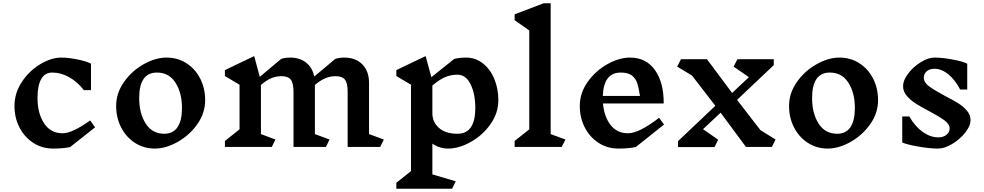

<svg xmlns="http://www.w3.org/2000/svg" viewBox="-20 -893 5983 1167"><path d="M533 -506V-345H490Q451 -395 401 -423.5Q351 -452 297 -452Q253 -452 230.5 -412.5Q208 -373 208 -297Q208 -205 247.5 -144Q287 -83 361 -83Q419 -83 528 -161L558 -119L406 1Q363 10 303 10Q236 10 182.5 -24.5Q129 -59 98.5 -118Q68 -177 68 -249Q68 -327 112.5 -394.5Q157 -462 224 -502.5Q291 -543 354 -543Q396 -543 452 -531.5Q508 -520 533 -506Z M1227 -284Q1227 -206 1179.5 -138.5Q1132 -71 1060 -30.5Q988 10 921 10Q854 10 800.5 -24.5Q747 -59 716.5 -118Q686 -177 686 -249Q686 -327 733.5 -394.5Q781 -462 853 -502.5Q925 -543 992 -543Q1060 -543 1113.5 -508.5Q1167 -474 1197 -415Q1227 -356 1227 -284ZM826 -297Q826 -204 865.5 -142Q905 -80 979 -80Q1032 -80 1059 -120Q1086 -160 1086 -237Q1086 -329 1046.5 -390.5Q1007 -452 934 -452Q826 -452 826 -297Z M2291 0H2093V-336Q2093 -388 2076.5 -409Q2060 -430 2019 -430Q1990 -430 1961 -419Q1932 -408 1894 -377V-78L1983 -45L1961 0H1764V-336Q1764 -388 1747.5 -409Q1731 -430 1690 -430Q1661 -430 1632 -419Q1603 -408 1566 -377V-78L1654 -45L1632 0H1347V-36L1436 -107V-378L1347 -431V-467L1525 -552L1559 -426L1689 -535Q1712 -543 1744 -543Q1802 -543 1840.5 -512.5Q1879 -482 1890 -428L2018 -535Q2041 -543 2073 -543Q2142 -543 2182.5 -501.5Q2223 -460 2223 -389V-78L2313 -45Z M2608 -20V167L2750 209L2728 254H2389V218L2478 147V-378L2389 -431V-467L2567 -552L2602 -424L2741 -535Q2773 -543 2814 -543Q2869 -543 2914 -508.5Q2959 -474 2984 -414.5Q3009 -355 3009 -284Q3009 -206 2961.5 -138.5Q2914 -71 2842 -30.5Q2770 10 2703 10Q2652 10 2608 -20ZM2608 -373V-205Q2608 -152 2647.5 -116Q2687 -80 2761 -80Q2815 -80 2842 -119.5Q2869 -159 2869 -236Q2869 -322 2840.5 -380.5Q2812 -439 2760 -439Q2723 -439 2688.5 -425.5Q2654 -412 2608 -373Z M3394 0H3108V-36L3197 -107V-708L3108 -770V-806L3284 -873H3327V-78L3417 -45Z M3844 1Q3800 10 3739 10Q3672 10 3618.5 -24.5Q3565 -59 3534.5 -118Q3504 -177 3504 -249Q3504 -327 3551.5 -394.5Q3599 -462 3671 -502.5Q3743 -543 3810 -543Q3907 -543 3961 -467Q4015 -391 4014 -264H3645Q3652 -184 3691 -133.5Q3730 -83 3797 -83Q3864 -83 3986 -177L4016 -136ZM3644 -310H3870Q3862 -361 3852.5 -389Q3843 -417 3820 -434.5Q3797 -452 3753 -452Q3649 -452 3644 -310Z M4672 0H4514L4360 -208L4253 -108L4345 -44L4323 1H4101V-35L4328 -250L4186 -434L4096 -488L4119 -533H4277L4430 -328L4532 -424L4439 -488L4462 -533H4683V-497L4460 -286L4602 -102L4694 -45Z M5317 -284Q5317 -206 5269.5 -138.5Q5222 -71 5150 -30.5Q5078 10 5011 10Q4944 10 4890.5 -24.5Q4837 -59 4806.5 -118Q4776 -177 4776 -249Q4776 -327 4823.5 -394.5Q4871 -462 4943 -502.5Q5015 -543 5082 -543Q5150 -543 5203.5 -508.5Q5257 -474 5287 -415Q5317 -356 5317 -284ZM4916 -297Q4916 -204 4955.5 -142Q4995 -80 5069 -80Q5122 -80 5149 -120Q5176 -160 5176 -237Q5176 -329 5136.5 -390.5Q5097 -452 5024 -452Q4916 -452 4916 -297Z M5630 -216Q5577 -244 5545.5 -264Q5514 -284 5491.5 -310.5Q5469 -337 5469 -369Q5469 -405 5500 -446Q5531 -487 5576.5 -515Q5622 -543 5660 -543Q5707 -543 5769 -531.5Q5831 -520 5859 -506V-349H5816Q5785 -408 5744 -441.5Q5703 -475 5659 -475Q5630 -475 5612.5 -459.5Q5595 -444 5595 -421Q5595 -392 5626 -369Q5657 -346 5722 -311Q5773 -285 5804 -265.5Q5835 -246 5857 -220.5Q5879 -195 5879 -164Q5879 -127 5846.5 -86.5Q5814 -46 5767.5 -18Q5721 10 5682 10Q5632 10 5562.5 -2Q5493 -14 5464 -27V-185H5507Q5541 -125 5588 -91.5Q5635 -58 5683 -58Q5714 -58 5733 -74Q5752 -90 5752 -112Q5752 -138 5722 -160.5Q5692 -183 5630 -216Z"/></svg>

Font: InknutAntiqua
Style: Medium
Weight: 500
Designer: Claus Eggers Srensen
Foundry: Claus Eggers Srensen
Version: Version 1.000; ttfautohint (v1.2) -l 7 -r 28 -G 50 -x 13 -D 